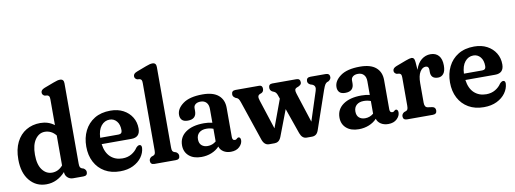

<svg xmlns="http://www.w3.org/2000/svg" viewBox="-60 -1083 3845 1434"><g transform="rotate(-10 1862.5 -366.0)"><path d="M21.5 -208.5Q21.5 -286 48.5 -339.8Q75.5 -393.5 122.5 -421.2Q169.5 -449 229.5 -449Q290 -449 335.5 -414.5V-609.5Q335.5 -626 331.5 -632.8Q327.5 -639.5 318 -642.5L298.5 -644.5Q279.5 -653 279.5 -670.5Q279.5 -680.5 285.8 -688Q292 -695.5 308 -702L381 -729.5Q400.5 -737 411.2 -739.5Q422 -742 431 -742Q460 -742 460 -710V-100.5Q460 -81.5 464.2 -73.5Q468.5 -65.5 477 -62L490.5 -57.5Q509 -45.5 509 -28Q509 0 478.5 0H400.5Q375 0 358 -16.5Q341 -33 341 -57.5Q311.5 -25 275.2 -7.5Q239 10 197 10Q119 10 70.2 -48.8Q21.5 -107.5 21.5 -208.5ZM150 -222.5Q150 -147 179.5 -107.8Q209 -68.5 253.5 -68.5Q301 -68.5 335.5 -108.5V-336Q317.5 -358.5 296.2 -368.5Q275 -378.5 251.5 -378.5Q208 -378.5 179 -337.8Q150 -297 150 -222.5Z M946.5 -281.5Q946.5 -214 880 -214H654.5Q663.5 -148.5 699.8 -115.2Q736 -82 790.5 -82Q829.5 -82 859 -99.5Q888.5 -117 905 -143Q919.5 -158 930.5 -158Q947.5 -158 947 -134.5Q944.5 -97 920.8 -64Q897 -31 855.2 -10.5Q813.5 10 756.5 10Q689.5 10 640.5 -18.5Q591.5 -47 564.8 -97.8Q538 -148.5 538 -215.5Q538 -282.5 564.2 -335.2Q590.5 -388 640.2 -418.5Q690 -449 761.5 -449Q817.5 -449 859 -426.8Q900.5 -404.5 923.5 -366.8Q946.5 -329 946.5 -281.5ZM744.5 -384Q706 -384 680.2 -352.5Q654.5 -321 652 -262.5H790.5Q818.5 -262.5 818.5 -290.5Q818.5 -334.5 797.5 -359.2Q776.5 -384 744.5 -384Z M1160.5 -710V-100.5Q1160.5 -81.5 1164.5 -73.5Q1168.5 -65.5 1177.5 -62L1191.5 -57.5Q1210 -46 1210 -28Q1210 0 1179.5 0H1017.5Q987 0 987 -28Q987 -46 1005.5 -57.5L1019 -62Q1028.5 -65.5 1032.2 -73.5Q1036 -81.5 1036 -100.5V-609.5Q1036 -626 1032.2 -632.8Q1028.5 -639.5 1019 -642.5L999.5 -644.5Q980.5 -653 980.5 -670.5Q980.5 -680.5 986.5 -688Q992.5 -695.5 1009 -702L1081.5 -729.5Q1101 -737 1112 -739.5Q1123 -742 1132 -742Q1160.5 -742 1160.5 -710Z M1244 -100.5Q1244 -163 1294.8 -199Q1345.5 -235 1433.5 -235Q1467 -235 1496.5 -228V-332Q1496.5 -364 1480.5 -381.2Q1464.5 -398.5 1437 -398.5Q1412.5 -398.5 1398.5 -387.5Q1384.5 -376.5 1384.5 -359V-336.5Q1384.5 -275 1319.5 -275Q1289 -275 1275.2 -289.5Q1261.5 -304 1261.5 -328.5Q1261.5 -375.5 1311.8 -412.2Q1362 -449 1460.5 -449Q1540.5 -449 1580.8 -414.5Q1621 -380 1621 -319V-96Q1621 -86 1625.5 -79Q1630 -72 1640.5 -72Q1651 -72 1658 -80.5Q1664 -86 1669.5 -86Q1677 -86 1681.2 -79.5Q1685.5 -73 1685.5 -63Q1685.5 -36 1661.5 -13Q1637.5 10 1596 10Q1563 10 1539.8 -5Q1516.5 -20 1509.5 -45Q1485.5 -19 1449.8 -4.5Q1414 10 1372.5 10Q1313 10 1278.5 -20.2Q1244 -50.5 1244 -100.5ZM1369 -124.5Q1369 -93.5 1386.8 -78Q1404.5 -62.5 1432.5 -62.5Q1468.5 -62.5 1496.5 -86V-182Q1471.5 -191.5 1444 -191.5Q1409.5 -191.5 1389.2 -173.8Q1369 -156 1369 -124.5Z M1928 4H1886Q1851 4 1835.5 -39L1733.5 -340.5Q1727 -359 1722 -366Q1717 -373 1710.5 -376L1698.5 -381Q1686.5 -389.5 1682.8 -395.5Q1679 -401.5 1679 -410.5Q1679 -439 1709.5 -439H1888.5Q1913 -439 1913 -413Q1913 -403.5 1909.8 -395.8Q1906.5 -388 1897 -382.5L1884 -377.5Q1871.5 -372 1869 -361.2Q1866.5 -350.5 1874 -328L1946 -106L2024 -317.5L2014.5 -345Q2007 -367 1992.5 -374L1976 -381.5Q1960 -392 1960 -410.5Q1960 -439 1988 -439H2171Q2199.5 -439 2199.5 -410.5Q2199.5 -400.5 2194 -394.5Q2188.5 -388.5 2177 -382.5L2164 -377.5Q2150 -371.5 2148.8 -360.5Q2147.5 -349.5 2153.5 -331.5L2226 -107.5L2298 -329Q2310 -365 2281.5 -377.5L2266.5 -382.5Q2246.5 -392.5 2246.5 -410.5Q2246.5 -439 2277.5 -439H2392.5Q2423.5 -439 2423.5 -411Q2423.5 -394.5 2404.5 -382L2392.5 -377.5Q2385 -373.5 2378.2 -364Q2371.5 -354.5 2361 -325L2261 -34.5Q2253.5 -13.5 2241 -4.8Q2228.5 4 2211.5 4H2171Q2137 4 2121.5 -38.5L2053.5 -233L1978 -35Q1969 -13 1956.2 -4.5Q1943.5 4 1928 4Z M2438 -100.5Q2438 -163 2488.8 -199Q2539.5 -235 2627.5 -235Q2661 -235 2690.5 -228V-332Q2690.5 -364 2674.5 -381.2Q2658.5 -398.5 2631 -398.5Q2606.5 -398.5 2592.5 -387.5Q2578.5 -376.5 2578.5 -359V-336.5Q2578.5 -275 2513.5 -275Q2483 -275 2469.2 -289.5Q2455.5 -304 2455.5 -328.5Q2455.5 -375.5 2505.8 -412.2Q2556 -449 2654.5 -449Q2734.5 -449 2774.8 -414.5Q2815 -380 2815 -319V-96Q2815 -86 2819.5 -79Q2824 -72 2834.5 -72Q2845 -72 2852 -80.5Q2858 -86 2863.5 -86Q2871 -86 2875.2 -79.5Q2879.5 -73 2879.5 -63Q2879.5 -36 2855.5 -13Q2831.5 10 2790 10Q2757 10 2733.8 -5Q2710.5 -20 2703.5 -45Q2679.5 -19 2643.8 -4.5Q2608 10 2566.5 10Q2507 10 2472.5 -20.2Q2438 -50.5 2438 -100.5ZM2563 -124.5Q2563 -93.5 2580.8 -78Q2598.5 -62.5 2626.5 -62.5Q2662.5 -62.5 2690.5 -86V-182Q2665.5 -191.5 2638 -191.5Q2603.5 -191.5 2583.2 -173.8Q2563 -156 2563 -124.5Z M3069.5 -410.5 3074 -351Q3090 -400.5 3120.5 -424.8Q3151 -449 3189 -449Q3229 -449 3251.2 -423.5Q3273.5 -398 3273.5 -349Q3273.5 -307 3257.5 -287Q3241.5 -267 3216 -267Q3161.5 -267 3161.5 -319V-335.5Q3161.5 -363.5 3137 -363.5Q3112.5 -363.5 3094.5 -334.5Q3076.5 -305.5 3076.5 -249V-100.5Q3076.5 -65.5 3101.5 -62L3133.5 -57.5Q3159 -53.5 3159 -28Q3159 0 3128 0H2933.5Q2903 0 2903 -28Q2903 -46 2921.5 -57.5L2935 -62Q2944.5 -65.5 2948.2 -73.5Q2952 -81.5 2952 -100.5V-313.5Q2952 -330 2948.2 -336.8Q2944.5 -343.5 2935 -346.5L2915 -348.5Q2896 -357 2896 -374.5Q2896 -395 2925 -406L3000.5 -434.5Q3031 -446 3045 -446Q3055.5 -446 3061.5 -438.5Q3067.5 -431 3069.5 -410.5Z M3705 -281.5Q3705 -214 3638.5 -214H3413Q3422 -148.5 3458.2 -115.2Q3494.5 -82 3549 -82Q3588 -82 3617.5 -99.5Q3647 -117 3663.5 -143Q3678 -158 3689 -158Q3706 -158 3705.5 -134.5Q3703 -97 3679.2 -64Q3655.5 -31 3613.8 -10.5Q3572 10 3515 10Q3448 10 3399 -18.5Q3350 -47 3323.2 -97.8Q3296.5 -148.5 3296.5 -215.5Q3296.5 -282.5 3322.8 -335.2Q3349 -388 3398.8 -418.5Q3448.5 -449 3520 -449Q3576 -449 3617.5 -426.8Q3659 -404.5 3682 -366.8Q3705 -329 3705 -281.5ZM3503 -384Q3464.5 -384 3438.8 -352.5Q3413 -321 3410.5 -262.5H3549Q3577 -262.5 3577 -290.5Q3577 -334.5 3556 -359.2Q3535 -384 3503 -384Z"/></g></svg>

Font: Fraunces 144pt S100 SemiBold
Style: Regular
Weight: 600
Version: Version 1.000; ttfautohint (v1.8.3)